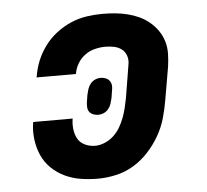

<svg xmlns="http://www.w3.org/2000/svg" viewBox="-44 -585 689 640"><g transform="rotate(-5 300.0 -265.0)"><path d="M259 8Q229 8 201 3.5Q173 -1 148 -13Q123 -25 103.5 -44Q84 -63 73 -88Q62 -113 58.5 -142Q55 -171 60 -199H192Q189 -182 191 -164Q193 -146 201 -131.5Q209 -117 225 -109.5Q241 -102 259 -102Q275 -102 291.5 -109Q308 -116 321 -128Q334 -140 343 -155.5Q352 -171 358 -187Q364 -203 368 -219.5Q372 -236 375 -252L393 -362Q396 -377 391.5 -391Q387 -405 376 -413.5Q365 -422 350.5 -425Q336 -428 321 -428Q304 -428 286 -423.5Q268 -419 253 -408Q238 -397 228.5 -381Q219 -365 216 -347Q216 -347 216 -346.5Q216 -346 216 -346H84Q84 -347 84 -347.5Q84 -348 85 -349Q89 -376 99.5 -401.5Q110 -427 127 -450Q144 -473 167 -490.5Q190 -508 215.5 -519Q241 -530 268 -534Q295 -538 321 -538Q343 -538 364 -536Q385 -534 405 -529Q425 -524 443.5 -515.5Q462 -507 477.5 -494Q493 -481 504.5 -464.5Q516 -448 522 -428Q528 -408 527.5 -386.5Q527 -365 524 -344L505 -234Q500 -204 491.5 -174Q483 -144 467 -116Q451 -88 428.5 -63.5Q406 -39 378.5 -22.5Q351 -6 320 1Q289 8 259 8ZM279 -204Q270 -204 262 -207Q254 -210 249 -216.5Q244 -223 243.5 -231.5Q243 -240 244 -249L248 -274Q250 -283 253 -292.5Q256 -302 262.5 -310Q269 -318 278 -322Q287 -326 297 -326Q305 -326 313 -323Q321 -320 326 -313.5Q331 -307 332 -298.5Q333 -290 331 -281L327 -256Q325 -247 322 -237.5Q319 -228 312.5 -220Q306 -212 297 -208Q288 -204 279 -204Z"/></g></svg>

Font: Iosevka Curly Slab XBdExObl
Style: Regular
Weight: 800
Width: 7
Italic angle: -9°
Monospace: yes
Designer: Belleve Invis
Foundry: Belleve Invis
Version: Version 11.1.0; ttfautohint (v1.8.3)